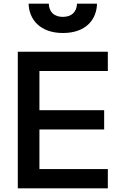

<svg xmlns="http://www.w3.org/2000/svg" viewBox="-20 -1027 641 1047"><path d="M77 0H568V-105H195V-321H548V-426H195V-640H568V-745H77ZM136 -1007C138 -922 198 -847 323 -847C448 -847 507 -920 509 -1007H400C398 -961 370 -935 323 -935C275 -935 248 -961 246 -1007Z"/></svg>

Font: Mluvka SemiBold
Style: Regular
Weight: 600
Designer: Modified by Jiří Krblich, Original typeface by Gumpita Rahayu
Foundry: Gumpita Rahayu & Jiří Krblich
Version: Version 2.000;Glyphs 3.1.1 (3134)